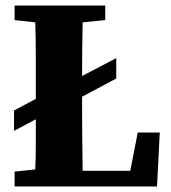

<svg xmlns="http://www.w3.org/2000/svg" viewBox="-20 -677 620 697"><path d="M33 -604V-657H362V-604L280 -596Q279 -547 278.5 -498.5Q278 -450 278 -401L402 -466V-392L278 -326V-294Q278 -240 278.5 -179.5Q279 -119 280 -57H453L480 -196H560L550 0H33V-54L108 -62Q110 -109 110 -155.5Q110 -202 110 -244L31 -202V-276L110 -318V-347Q110 -409 110 -472Q110 -535 108 -596Z"/></svg>

Font: Source Serif 4
Style: Bold
Weight: 700
Designer: Frank Grießhammer
Foundry: Adobe
Version: Version 4.005;hotconv 1.1.0;makeotfexe 2.6.0